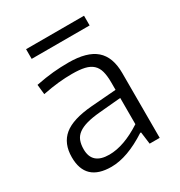

<svg xmlns="http://www.w3.org/2000/svg" viewBox="-168 -822 884 944"><g transform="rotate(-30 273.5 -350.5)"><path d="M192 5Q46 5 46 -133Q46 -211 95.5 -252Q145 -293 257 -302L398 -313V-355Q398 -393 391 -418.5Q384 -444 367 -459.5Q350 -475 322 -481.5Q294 -488 251 -488Q213 -488 174 -484Q135 -480 84 -470L78 -526Q134 -537 176.5 -541Q219 -545 264 -545Q369 -545 418.5 -502Q468 -459 468 -368V0H411L402 -69H397Q283 5 192 5ZM213 -52Q296 -52 398 -118V-267L276 -256Q231 -252 200.5 -243.5Q170 -235 151 -221Q132 -207 124 -186.5Q116 -166 116 -138Q116 -52 213 -52ZM117 -706H446V-651H117Z"/></g></svg>

Font: Encode Sans Wide
Style: Light
Weight: 300
Designer: Pablo Impallari, Andres Torresi
Foundry: Pablo Impallari, Andres Torresi
Version: Version 1.000; ttfautohint (v1.00) -l 8 -r 50 -G 200 -x 14 -